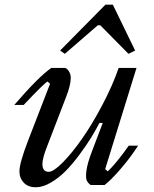

<svg xmlns="http://www.w3.org/2000/svg" viewBox="-20 -790 656 820"><path d="M256.8 -560.1 236.8 -574.2 430.2 -770H461.9L557.1 -574.2L528.8 -560.1L408.2 -682.1H397.9ZM258.8 -500Q268.6 -495.6 275.4 -483.6Q282.2 -471.7 282.2 -458Q282.2 -425.8 261.2 -373L183.1 -169.9Q161.1 -115.2 161.1 -89.8Q161.1 -56.2 188 -56.2Q208.5 -56.2 248.3 -96.4Q288.1 -136.7 331.3 -198.7Q374.5 -260.7 417.7 -342.8Q460.9 -424.8 486.8 -500H563L429.2 -67.9L439.9 -58.1Q445.8 -63.5 456.5 -74.7Q467.3 -85.9 488.3 -112.1Q509.3 -138.2 529.8 -168H569.8Q536.6 -116.2 494.4 -67.6Q452.1 -19 426.8 0H367.2Q355 -8.3 350.1 -20.5Q345.2 -32.7 349.4 -62.7Q353.5 -92.8 371.1 -139.2L418.9 -265.1H404.8Q388.2 -233.4 368.2 -200.7Q348.1 -168 318.8 -128.7Q289.6 -89.4 260.5 -59.8Q231.4 -30.3 197.3 -10.3Q163.1 9.8 132.8 9.8Q100.1 9.8 81.5 -9.8Q63 -29.3 63 -58.1Q63 -93.3 100.1 -189.9L193.8 -432.1L183.1 -441.9Q167.5 -433.1 91.3 -352.5Q88.9 -350.1 87.6 -348.6Q86.4 -347.2 84.5 -345.2Q82.5 -343.3 81.1 -341.8H41Q144.5 -461.9 199.2 -500Z"/></svg>

Font: Happy Times at the IKOB New Game Plus Edition
Style: Italic
Weight: 400
Italic angle: -16°
Designer: Lucas Le Bihan
Foundry: Lucas Le Bihan
Version: Version 1.000;PS 1.0;hotconv 1.0.88;makeotf.lib2.5.647800